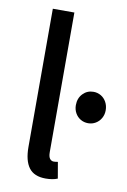

<svg xmlns="http://www.w3.org/2000/svg" viewBox="-83 -761 544 823"><g transform="rotate(10 189.0 -349.0)"><path d="M172.9 -710V-102.1Q172.9 -83 179.4 -74.2Q186 -65.4 196.3 -65.4Q205.6 -65.4 214.4 -67.4L226.6 3.4Q205.6 12.2 174.8 12.2Q124.5 12.2 101.8 -18.3Q79.1 -48.8 79.1 -108.4V-710ZM377.9 -320.3Q377.9 -301.3 369.1 -285.9Q360.4 -270.5 345.5 -261.7Q330.6 -252.9 313 -252.9Q294.9 -252.9 280 -261.7Q265.1 -270.5 256.6 -285.9Q248 -301.3 248 -320.3Q248 -350.6 266.8 -370.1Q285.6 -389.6 313 -389.6Q330.6 -389.6 345.5 -380.9Q360.4 -372.1 369.1 -356.2Q377.9 -340.3 377.9 -320.3Z"/></g></svg>

Font: Varta SemiBold
Style: Regular
Weight: 600
Designer: Joana Correia, Viktoriya Grabowska, Eben Sorkin
Foundry: Sorkin Type
Version: Version 1.003; ttfautohint (v1.3) -l 8 -r 24 -G 200 -x 12 -H